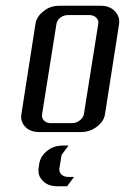

<svg xmlns="http://www.w3.org/2000/svg" viewBox="-20 -458 434 666"><path d="M53.2 -52.7Q53.2 -55.2 54.2 -62L103 -375Q106.4 -399.9 130.9 -418.9Q153.3 -438 186 -438H331.1Q360.4 -438 378.9 -418.9Q393.6 -403.3 393.6 -383.8Q393.6 -377.9 393.1 -375L344.2 -62Q340.8 -37.1 315.4 -18.1Q291.5 0 261.2 0H116.2Q85 0 67.4 -18.1Q53.2 -33.2 53.2 -52.7ZM126 -62Q124 -48.3 132.8 -39.6Q141.6 -30.8 157.2 -30.8H230Q244.1 -30.8 255.9 -40Q268.1 -48.3 271 -62L320.8 -375Q323.2 -388.2 313.5 -397Q304.2 -405.8 289.1 -405.8H216.8Q201.2 -405.8 189.5 -397Q178.2 -388.2 175.8 -375ZM113.3 134.8Q113.3 128.9 113.8 126L116.2 109.9Q120.1 84 144 64.9Q165.5 46.9 199.2 46.9H217.8L193.8 79.1L186 126Q184.1 138.7 193.4 147.5Q202.1 155.8 217.8 155.8H236.8L212.9 188H177.2Q147 188 128.4 169.4Q113.3 154.3 113.3 134.8Z"/></svg>

Font: Hhenum
Style: Italic
Weight: 400
Designer: T. Christopher White
Version: Version 1.0